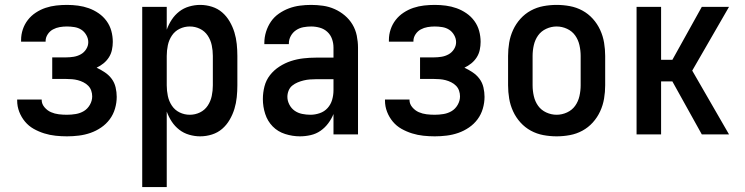

<svg xmlns="http://www.w3.org/2000/svg" viewBox="-20 -548 3040 783"><path d="M253 8Q230 8 206.5 5.5Q183 3 160.5 -4Q138 -11 117.5 -22.5Q97 -34 82 -52Q67 -70 58.5 -92Q50 -114 50 -138V-142H150V-140Q150 -124 161.5 -110.5Q173 -97 188 -90.5Q203 -84 219.5 -82Q236 -80 253 -80Q271 -80 289 -83Q307 -86 322 -95Q337 -104 346.5 -120.5Q356 -137 356 -155Q356 -167 352 -178.5Q348 -190 339.5 -198.5Q331 -207 320 -212.5Q309 -218 297.5 -221Q286 -224 274 -225Q262 -226 250 -226H193V-314H250Q265 -314 280.5 -316.5Q296 -319 309.5 -326.5Q323 -334 331.5 -347.5Q340 -361 340 -376Q340 -391 332 -405Q324 -419 311.5 -427Q299 -435 283.5 -437.5Q268 -440 253 -440Q238 -440 223.5 -437.5Q209 -435 196 -428Q183 -421 174.5 -408Q166 -395 166 -381V-378H66V-385Q66 -407 73 -428Q80 -449 93.5 -466.5Q107 -484 126 -496.5Q145 -509 166 -516Q187 -523 209 -525.5Q231 -528 253 -528Q276 -528 298.5 -525Q321 -522 342 -514.5Q363 -507 382 -494Q401 -481 414.5 -462.5Q428 -444 434 -422Q440 -400 440 -377Q440 -361 436.5 -344.5Q433 -328 424 -314Q415 -300 402 -289.5Q389 -279 374 -272Q391 -264 407.5 -253Q424 -242 435.5 -226.5Q447 -211 451.5 -191.5Q456 -172 456 -153Q456 -129 449 -105Q442 -81 427.5 -61.5Q413 -42 392.5 -28Q372 -14 349 -6Q326 2 301.5 5Q277 8 253 8Z M560 215V-520H660V-427Q668 -449 680.5 -468Q693 -487 711 -501Q729 -515 751.5 -521.5Q774 -528 796 -528Q821 -528 844.5 -520.5Q868 -513 886 -497.5Q904 -482 916.5 -460.5Q929 -439 936 -416Q943 -393 945.5 -368.5Q948 -344 948 -320V-200Q948 -176 945.5 -151.5Q943 -127 936 -104Q929 -81 916.5 -59.5Q904 -38 886 -22.5Q868 -7 844.5 0.5Q821 8 796 8Q774 8 751.5 1.5Q729 -5 711 -19Q693 -33 680.5 -52Q668 -71 660 -93V215ZM754 -80Q776 -80 795.5 -89.5Q815 -99 827 -117Q839 -135 843.5 -156.5Q848 -178 848 -200V-320Q848 -342 843.5 -363.5Q839 -385 827 -403Q815 -421 795.5 -430.5Q776 -440 754 -440Q732 -440 712.5 -430.5Q693 -421 681 -403Q669 -385 664.5 -363.5Q660 -342 660 -320V-200Q660 -178 664.5 -156.5Q669 -135 681 -117Q693 -99 712.5 -89.5Q732 -80 754 -80Z M1203 8Q1173 8 1143 -1.5Q1113 -11 1092 -32.5Q1071 -54 1061.5 -83.5Q1052 -113 1052 -144Q1052 -170 1058.5 -195.5Q1065 -221 1081 -241.5Q1097 -262 1119.5 -276.5Q1142 -291 1166.5 -299Q1191 -307 1217 -310Q1243 -313 1269 -313H1340V-354Q1340 -372 1334 -389Q1328 -406 1315 -418Q1302 -430 1284.5 -435Q1267 -440 1249 -440Q1233 -440 1217 -437Q1201 -434 1187.5 -425Q1174 -416 1166 -401.5Q1158 -387 1158 -371V-368H1058V-373Q1058 -396 1065 -418.5Q1072 -441 1085 -460Q1098 -479 1117.5 -492.5Q1137 -506 1158.5 -514Q1180 -522 1203 -525Q1226 -528 1249 -528Q1273 -528 1297.5 -524.5Q1322 -521 1344.5 -511Q1367 -501 1386 -485Q1405 -469 1417.5 -448Q1430 -427 1435 -402.5Q1440 -378 1440 -354V0H1340V-83Q1332 -63 1318.5 -45Q1305 -27 1287 -14.5Q1269 -2 1247 3Q1225 8 1203 8ZM1246 -80Q1265 -80 1284 -86.5Q1303 -93 1316 -107.5Q1329 -122 1334.5 -141Q1340 -160 1340 -180V-225H1269Q1256 -225 1243.5 -224Q1231 -223 1218.5 -220Q1206 -217 1194 -212Q1182 -207 1172 -199Q1162 -191 1157 -178.5Q1152 -166 1152 -153Q1152 -137 1160 -121.5Q1168 -106 1181.5 -96.5Q1195 -87 1212 -83.5Q1229 -80 1246 -80Z M1753 8Q1730 8 1706.5 5.5Q1683 3 1660.5 -4Q1638 -11 1617.5 -22.5Q1597 -34 1582 -52Q1567 -70 1558.5 -92Q1550 -114 1550 -138V-142H1650V-140Q1650 -124 1661.5 -110.5Q1673 -97 1688 -90.5Q1703 -84 1719.5 -82Q1736 -80 1753 -80Q1771 -80 1789 -83Q1807 -86 1822 -95Q1837 -104 1846.5 -120.5Q1856 -137 1856 -155Q1856 -167 1852 -178.5Q1848 -190 1839.5 -198.5Q1831 -207 1820 -212.5Q1809 -218 1797.5 -221Q1786 -224 1774 -225Q1762 -226 1750 -226H1693V-314H1750Q1765 -314 1780.5 -316.5Q1796 -319 1809.5 -326.5Q1823 -334 1831.5 -347.5Q1840 -361 1840 -376Q1840 -391 1832 -405Q1824 -419 1811.5 -427Q1799 -435 1783.5 -437.5Q1768 -440 1753 -440Q1738 -440 1723.5 -437.5Q1709 -435 1696 -428Q1683 -421 1674.5 -408Q1666 -395 1666 -381V-378H1566V-385Q1566 -407 1573 -428Q1580 -449 1593.5 -466.5Q1607 -484 1626 -496.5Q1645 -509 1666 -516Q1687 -523 1709 -525.5Q1731 -528 1753 -528Q1776 -528 1798.5 -525Q1821 -522 1842 -514.5Q1863 -507 1882 -494Q1901 -481 1914.5 -462.5Q1928 -444 1934 -422Q1940 -400 1940 -377Q1940 -361 1936.5 -344.5Q1933 -328 1924 -314Q1915 -300 1902 -289.5Q1889 -279 1874 -272Q1891 -264 1907.5 -253Q1924 -242 1935.5 -226.5Q1947 -211 1951.5 -191.5Q1956 -172 1956 -153Q1956 -129 1949 -105Q1942 -81 1927.5 -61.5Q1913 -42 1892.5 -28Q1872 -14 1849 -6Q1826 2 1801.5 5Q1777 8 1753 8Z M2250 8Q2223 8 2196 3Q2169 -2 2145 -15Q2121 -28 2102.5 -48.5Q2084 -69 2072.5 -94Q2061 -119 2056.5 -146Q2052 -173 2052 -200V-320Q2052 -347 2056.5 -374Q2061 -401 2072.5 -426Q2084 -451 2102.5 -471.5Q2121 -492 2145 -505Q2169 -518 2196 -523Q2223 -528 2250 -528Q2277 -528 2304 -523Q2331 -518 2355 -505Q2379 -492 2397.5 -471.5Q2416 -451 2427.5 -426Q2439 -401 2443.5 -374Q2448 -347 2448 -320V-200Q2448 -173 2443.5 -146Q2439 -119 2427.5 -94Q2416 -69 2397.5 -48.5Q2379 -28 2355 -15Q2331 -2 2304 3Q2277 8 2250 8ZM2250 -80Q2272 -80 2292.5 -89.5Q2313 -99 2325.5 -116.5Q2338 -134 2343 -156Q2348 -178 2348 -200V-320Q2348 -342 2343 -364Q2338 -386 2325.5 -403.5Q2313 -421 2292.5 -430.5Q2272 -440 2250 -440Q2228 -440 2207.5 -430.5Q2187 -421 2174.5 -403.5Q2162 -386 2157 -364Q2152 -342 2152 -320V-200Q2152 -178 2157 -156Q2162 -134 2174.5 -116.5Q2187 -99 2207.5 -89.5Q2228 -80 2250 -80Z M2576 0V-520H2676V-304H2722L2842 -520H2953L2803 -260L2953 0H2842L2722 -216H2676V0Z"/></svg>

Font: Iosevka Term Curly Semibold
Style: Regular
Weight: 600
Designer: Belleve Invis
Foundry: Belleve Invis
Version: Version 32.3.0